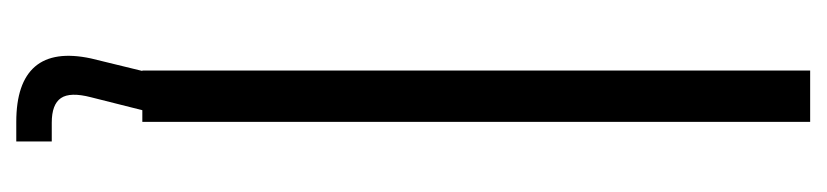

<svg xmlns="http://www.w3.org/2000/svg" viewBox="-400 -440 991 230"><g transform="rotate(90 95.0 -324.5)"><path d="M64 0V-800H125.5V0ZM149 151H125.5Q78.5 151 59.2 128.5Q40 106 49.5 61.5L64.5 0H111.5L96 61.5Q89.5 86.5 97 97.5Q104.5 108.5 126.5 108.5H149Z"/></g></svg>

Font: Big Shoulders Text Thin Light
Style: Regular
Weight: 300
Version: Version 2.002